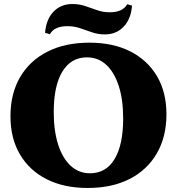

<svg xmlns="http://www.w3.org/2000/svg" viewBox="-20 -918 879 954"><path d="M415 16Q298 16 212 -27.5Q126 -71 79 -151Q32 -231 32 -340Q32 -453 80 -535Q128 -617 216 -661.5Q304 -706 424 -706Q542 -706 627.5 -662.5Q713 -619 760 -539.5Q807 -460 807 -350Q807 -238 759 -155.5Q711 -73 623.5 -28.5Q536 16 415 16ZM427 -57Q507 -57 549.5 -128Q592 -199 592 -329Q592 -423 570 -491Q548 -559 508 -596Q468 -633 412 -633Q333 -633 290 -562.5Q247 -492 247 -361Q247 -268 269 -199.5Q291 -131 331.5 -94Q372 -57 427 -57ZM501 -747Q467 -747 437 -757.5Q407 -768 377.5 -778Q348 -788 315 -788Q250 -788 228 -748L204 -755Q209 -821 245.5 -859.5Q282 -898 339 -898Q374 -898 403.5 -888Q433 -878 462.5 -867.5Q492 -857 525 -857Q590 -857 612 -897L636 -890Q631 -824 594.5 -785.5Q558 -747 501 -747Z"/></svg>

Font: Platypi ExtraBold
Style: Regular
Weight: 800
Designer: David Sargent
Foundry: Bolt Cutter Type
Version: Version 1.200; ttfautohint (v1.8.4.7-5d5b)